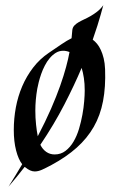

<svg xmlns="http://www.w3.org/2000/svg" viewBox="-20 -638 452 727"><path d="M371.1 -618.2Q366.7 -602.1 361.3 -582.5Q351.6 -546.9 331.1 -487.8Q339.8 -481.4 347.7 -471.9Q355.5 -462.4 361.8 -448.7Q368.2 -435.1 372.6 -417Q377 -398.9 377.9 -376Q380.4 -308.6 370.1 -254.9Q359.9 -201.2 335 -157.7Q310.1 -114.3 270.5 -78.9Q231 -43.5 174.8 -13.2Q153.8 -2 139.2 4.6Q124.5 11.2 111.8 11.2Q103 11.2 94.2 7.3Q85.4 3.4 75.2 -4.9Q74.2 -4.9 74.2 -5.4Q74.2 -5.9 73.2 -5.9Q59.1 12.7 43.5 31.5Q27.8 50.3 12.2 68.8Q26.4 46.4 39.1 25.4Q51.8 4.4 64 -16.1Q49.8 -34.2 41 -68.1Q32.2 -102.1 32.2 -146Q32.2 -189 40 -231.2Q47.9 -273.4 64.2 -311.5Q80.6 -349.6 105.5 -382.1Q130.4 -414.6 165 -438Q192.4 -456.5 213.1 -470.7Q233.9 -484.9 251 -493.2L253.9 -524.9Q255.4 -534.7 261.5 -541.3Q267.6 -547.9 277.1 -553.5Q286.6 -559.1 298.3 -564.5Q310.1 -569.8 322.5 -576.9Q335 -584 347.7 -593.8Q360.4 -603.5 371.1 -618.2ZM300.8 -294.9Q300.8 -321.3 297.6 -342.5Q294.4 -363.8 289.1 -380.9Q261.7 -315.9 223.4 -241.7Q185.1 -167.5 132.8 -89.8Q141.1 -72.8 155 -63Q168.9 -53.2 187 -53.2Q210.4 -53.2 228 -66.7Q245.6 -80.1 258.3 -101.6Q271 -123 279.1 -149.9Q287.1 -176.8 292 -203.6Q296.9 -230.5 298.8 -254.6Q300.8 -278.8 300.8 -294.9ZM219.2 -445.8Q204.1 -445.8 191.4 -438Q178.7 -430.2 168.2 -417.7Q157.7 -405.3 149.7 -389.6Q141.6 -374 136 -357.9Q130.4 -341.8 126.7 -327.1Q123 -312.5 121.1 -301.8Q113.8 -259.8 113.8 -219.2Q113.8 -191.4 116.5 -166.5Q119.1 -141.6 123 -122.1Q152.3 -178.2 173.1 -225.8Q193.8 -273.4 207.8 -313Q221.7 -352.5 230.2 -384.3Q238.8 -416 243.2 -440.9Q231 -445.8 219.2 -445.8Z"/></svg>

Font: Quintessential
Style: Regular
Weight: 400
Designer: Astigmatic (AOETI)
Foundry: Astigmatic (AOETI)
Version: Version 1.000